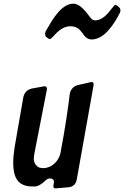

<svg xmlns="http://www.w3.org/2000/svg" viewBox="-20 -1037 676 1046"><path d="M621 -1004C615 -1009 611 -1011 609 -1011C607 -1011 604 -1009 601 -1005L590 -992C564 -958 536 -926 498 -926C483 -926 475 -937 464 -952C445 -977 414 -1017 380 -1017C316 -1017 267 -933 238 -882C235 -877 231 -871 228 -865V-866C227 -863 226 -859 226 -853V-850C226 -847 227 -840 231 -836L241 -829H240C245 -826 249 -824 252 -824C254 -824 257 -826 261 -830L272 -840H271C296 -868 327 -894 362 -894C402 -894 416 -874 431 -854C442 -838 455 -822 480 -822C549 -822 604 -909 634 -969C635 -972 636 -976 636 -980V-982C636 -986 635 -994 621 -1004ZM402 -573C380 -567 364 -549 360 -525C352 -456 335 -336 309 -201C299 -158 261 -121 215 -121C208 -121 201 -122 196 -124L197 -123C175 -131 164 -152 164 -173C164 -181 166 -192 168 -204L234 -542C235 -546 236 -550 236 -552C236 -561 231 -567 223 -567C222 -567 219 -567 216 -566L150 -554H151C128 -549 112 -531 107 -507C91 -417 76 -327 60 -237C55 -205 52 -176 52 -150C52 -76 73 -21 157 -21H171C187 -22 205 -32 226 -52C234 -60 243 -65 252 -65C266 -65 274 -58 274 -45C274 -43 273 -39 272 -34C271 -29 271 -25 271 -22C271 -16 273 -11 280 -11H285L355 -17C377 -19 394 -35 398 -58L489 -568C490 -571 490 -574 490 -577C490 -585 487 -590 481 -590C479 -590 476 -590 472 -589Z"/></svg>

Font: Bangerz
Style: Regular
Weight: 400
Designer: vernon adams
Foundry: Vernon Adams
Version: Version 2.10;December 28, 2023;FontCreator 13.0.0.2683 64-bi